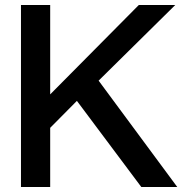

<svg xmlns="http://www.w3.org/2000/svg" viewBox="-20 -749 760 769"><path d="M64 0V-729H181V-371L536 -729H682L375 -426L690 0H546L288 -345L181 -237V0Z"/></svg>

Font: Hubot Sans Condensed ExtraLight Medium
Style: Regular
Weight: 500
Version: Version 2.000